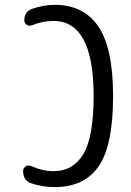

<svg xmlns="http://www.w3.org/2000/svg" viewBox="-20 -760 540 790"><path d="M200.2 -55.7Q281.2 -55.7 323.2 -126.5Q365.2 -197.3 365.2 -365.2Q365.2 -673.8 200.2 -673.8Q154.3 -673.8 112.3 -656.2Q101.6 -651.4 90.8 -657.7Q80.1 -664.1 80.1 -675.8Q80.1 -712.9 112.3 -723.6Q156.2 -739.3 205.1 -740.2Q324.2 -740.2 384.8 -650.9Q445.3 -561.5 445.3 -365.2Q445.3 -162.1 386.2 -76.2Q327.1 9.8 205.1 9.8Q153.3 9.8 108.4 -5.9Q75.2 -16.6 75.2 -56.6Q75.2 -68.4 85.4 -75.2Q95.7 -82 107.4 -77.1Q155.3 -55.7 200.2 -55.7Z"/></svg>

Font: Rounded Mgen+ 1mn regular
Style: Regular
Weight: 400
Designer: [Source Han Sans]
Ryoko NISHIZUKA  (kana & ideographs); Paul D. Hunt (Latin, Greek & Cyrillic); Wenlong ZHANG  (bopomofo
Version: Version 1.059.20150602